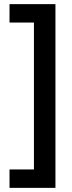

<svg xmlns="http://www.w3.org/2000/svg" viewBox="-20 -745 348 928"><path d="M26 74H144V-636H26V-725H248V163H26Z"/></svg>

Font: Noto Sans ExtraCondensed SemiBold
Style: Regular
Weight: 600
Width: 2
Designer: Monotype Design Team
Foundry: Monotype Imaging Inc.
Version: Version 2.013; ttfautohint (v1.8.4.7-5d5b)